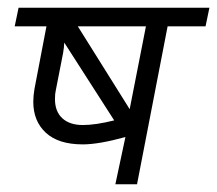

<svg xmlns="http://www.w3.org/2000/svg" viewBox="-20 -476 561 496"><path d="M334 0H278L304 -122Q235 -103 194 -103Q131 -103 98.5 -133Q66 -163 66 -213Q66 -228 69 -246L100 -408H18L28 -456H521L511 -408H413ZM315 -194 357 -408H181ZM275 -165 146 -366Q146 -361 145 -353Q144 -345 143 -339L124 -242Q122 -234 122 -220Q122 -188 141 -170.5Q160 -153 194 -153Q227 -153 275 -165Z"/></svg>

Font: Cambay Devanagari
Style: Italic
Weight: 400
Italic angle: -11°
Designer: Pooja Saxena
Foundry: Pooja Saxena
Version: Version 1.018;PS 001.018;hotconv 1.0.70;makeotf.lib2.5.58329